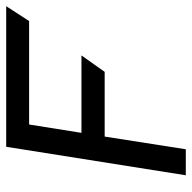

<svg xmlns="http://www.w3.org/2000/svg" viewBox="-20 -600 620 620"><g transform="rotate(-90 290.0 -290.0)"><path d="M34 0H118L159 -262H368L421 -337H171L198 -506H532L580 -580H126Z"/></g></svg>

Font: Charger Pro
Style: BdExtObl
Weight: 700
Designer: Jasper
Foundry: Cannot Into Space Fonts
Version: Version 1.09